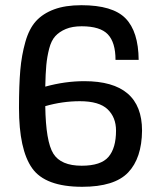

<svg xmlns="http://www.w3.org/2000/svg" viewBox="-20 -704 628 738"><path d="M526 -202Q526 -392 304 -392Q230 -392 154 -371Q155 -421 158 -453.5Q161 -486 169 -517Q177 -548 192.5 -565Q208 -582 233 -592.5Q258 -603 294 -603Q365 -603 394.5 -572Q424 -541 424 -474H513Q512 -583 462.5 -633.5Q413 -684 293 -684Q231 -684 188 -668Q145 -652 118.5 -623Q92 -594 77.5 -543Q63 -492 58 -434Q53 -376 53 -289Q53 -129 103.5 -57.5Q154 14 296 14Q420 14 472.5 -41Q525 -96 526 -202ZM287 -315Q361 -315 393.5 -284Q426 -253 426 -202Q426 -135 397 -101Q368 -67 294 -67Q214 -67 185 -113.5Q156 -160 154 -296Q220 -315 287 -315Z"/></svg>

Font: Glegoo
Style: Bold
Weight: 700
Version: Version 2.0.1; ttfautohint (v0.9) -r 48 -G 60